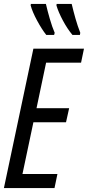

<svg xmlns="http://www.w3.org/2000/svg" viewBox="-20 -963 450 983"><path d="M0 0 151 -714H410L395 -642H216L167 -409H334L318 -337H151L95 -72H274L259 0ZM351 -784H389L391 -795Q377 -831 366.5 -868Q356 -905 347 -943H270L269 -935Q279 -901 302 -858Q325 -815 351 -784ZM217 -784H257L260 -795Q247 -825 235 -866.5Q223 -908 215 -943H138L137 -935Q146 -902 170 -857.5Q194 -813 217 -784Z"/></svg>

Font: Noto Sans UI Condensed
Style: Italic
Weight: 400
Width: 3
Italic angle: -12°
Designer: Monotype Design Team
Foundry: Monotype Imaging Inc.
Version: Version 1.901